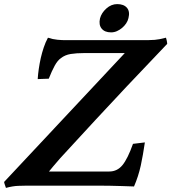

<svg xmlns="http://www.w3.org/2000/svg" viewBox="-82 -906 836 937"><path d="M49 0Q34 0 7 1Q-20 2 -53 11Q-63 -17 -62 -18L527 -647H329Q291 -647 263 -642.5Q235 -638 215 -622Q199 -611 185 -585.5Q171 -560 156 -522L102 -520Q105 -568 117 -623Q123 -649 131.5 -674.5Q140 -700 152 -722Q176 -714 198.5 -712Q221 -710 235 -710H637Q652 -710 673 -711.5Q694 -713 728 -722Q732 -709 733 -701Q734 -693 734 -692Q621 -574 535.5 -483Q450 -392 387 -324Q324 -256 281.5 -209.5Q239 -163 212 -134Q193 -112 178 -94.5Q163 -77 157 -69H451Q490 -69 515.5 -100Q541 -131 567 -204L625 -211Q621 -182 615.5 -152Q610 -122 605 -98Q593 -44 572 4Q544 3 513.5 2Q483 1 453.5 0.5Q424 0 397 0Q370 0 349 0ZM406 -816Q413 -843 437 -864.5Q461 -886 490 -886Q522 -886 537.5 -868Q553 -850 545 -818Q542 -804 533.5 -791.5Q525 -779 513.5 -769.5Q502 -760 488.5 -754Q475 -748 460 -748Q429 -748 414 -766.5Q399 -785 406 -816Z"/></svg>

Font: Lusitana
Style: Bold Italic
Weight: 700
Designer: Ana Paula Megda
Foundry: Ana Paula Megda
Version: Version 1.000; ttfautohint (v1.1) -l 8 -r 50 -G 200 -x 14 -D